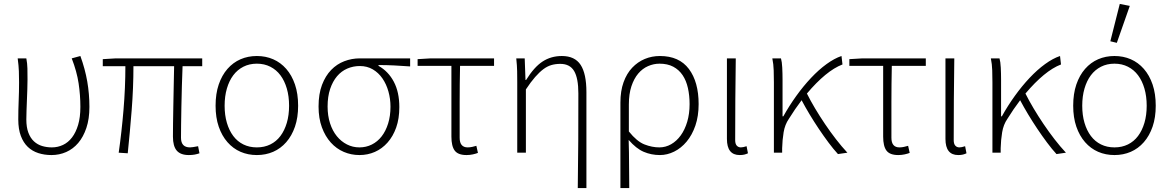

<svg xmlns="http://www.w3.org/2000/svg" viewBox="-20 -777 5953 977"><path d="M242 12Q206 12 175 2Q144 -8 121.5 -29.5Q99 -51 86 -85.5Q73 -120 73 -169Q73 -217 75 -263.5Q77 -310 77 -358Q77 -387 76 -415Q75 -443 70 -480H114Q119 -454 119.5 -428.5Q120 -403 120 -372Q120 -348 119 -321.5Q118 -295 117 -268Q116 -241 115 -215.5Q114 -190 114 -169Q114 -129 124.5 -101.5Q135 -74 153 -57.5Q171 -41 194.5 -34Q218 -27 244 -27Q274 -27 300.5 -39.5Q327 -52 346.5 -77.5Q366 -103 377.5 -141.5Q389 -180 389 -233Q389 -293 380 -353Q371 -413 345 -480L389 -492Q413 -426 424 -362.5Q435 -299 435 -233Q435 -172 419.5 -126Q404 -80 378 -49.5Q352 -19 317 -3.5Q282 12 242 12Z M941 12Q899 12 879.5 -10.5Q860 -33 860 -82Q860 -105 860.5 -147Q861 -189 862 -239Q863 -289 864 -342Q865 -395 866 -440H659Q659 -330 650 -216Q641 -102 630 3L584 0Q599 -105 608.5 -218Q618 -331 618 -440H503V-476L570 -480H1009V-440H909Q907 -393 905.5 -339Q904 -285 903 -234Q902 -183 901.5 -141Q901 -99 901 -76Q901 -27 947 -27Q953 -27 962.5 -28.5Q972 -30 988 -33L995 3Q984 7 971 9.5Q958 12 941 12Z M1287 12Q1242 12 1204 -4.5Q1166 -21 1137.5 -53.5Q1109 -86 1093 -132.5Q1077 -179 1077 -239Q1077 -300 1093 -347Q1109 -394 1137.5 -426.5Q1166 -459 1204 -475.5Q1242 -492 1287 -492Q1332 -492 1370 -475.5Q1408 -459 1436.5 -426.5Q1465 -394 1481 -347Q1497 -300 1497 -239Q1497 -179 1481 -132.5Q1465 -86 1436.5 -53.5Q1408 -21 1370 -4.5Q1332 12 1287 12ZM1287 -27Q1325 -27 1355.5 -42Q1386 -57 1407 -85Q1428 -113 1439.5 -152Q1451 -191 1451 -239Q1451 -287 1439.5 -326.5Q1428 -366 1407 -394Q1386 -422 1355.5 -437.5Q1325 -453 1287 -453Q1249 -453 1218.5 -437.5Q1188 -422 1167 -394Q1146 -366 1134.5 -326.5Q1123 -287 1123 -239Q1123 -191 1134.5 -152Q1146 -113 1167 -85Q1188 -57 1218.5 -42Q1249 -27 1287 -27Z M1809 12Q1767 12 1729.5 -4Q1692 -20 1663.5 -51.5Q1635 -83 1618 -129Q1601 -175 1601 -235Q1601 -299 1618.5 -345Q1636 -391 1665 -421Q1694 -451 1732 -465.5Q1770 -480 1811 -480H2067V-439Q2025 -442 1986.5 -444Q1948 -446 1906 -446V-442Q1956 -414 1984 -361Q2012 -308 2012 -232Q2012 -173 1996 -128Q1980 -83 1952 -51.5Q1924 -20 1887.5 -4Q1851 12 1809 12ZM1809 -27Q1843 -27 1872 -41.5Q1901 -56 1922 -83Q1943 -110 1955 -148.5Q1967 -187 1967 -234Q1967 -274 1956.5 -311.5Q1946 -349 1926 -378Q1906 -407 1877 -424Q1848 -441 1811 -441Q1777 -441 1747 -428Q1717 -415 1695 -389Q1673 -363 1660 -324.5Q1647 -286 1647 -235Q1647 -188 1659.5 -149.5Q1672 -111 1694 -84Q1716 -57 1745.5 -42Q1775 -27 1809 -27Z M2354 12Q2311 12 2294 -10.5Q2277 -33 2277 -82V-442H2105V-476L2172 -480H2494V-442H2321Q2319 -348 2319 -257.5Q2319 -167 2319 -76Q2319 -27 2360 -27Q2371 -27 2382.5 -29.5Q2394 -32 2404 -35L2412 1Q2402 5 2386.5 8.5Q2371 12 2354 12Z M2920 180Q2922 59 2922.5 -63Q2923 -185 2923 -302Q2923 -379 2901.5 -415.5Q2880 -452 2831 -452Q2807 -452 2786 -446Q2765 -440 2745 -425Q2725 -410 2703 -385Q2681 -360 2656 -322V0H2612V-358Q2612 -387 2611.5 -415Q2611 -443 2607 -480H2650L2654 -370H2657Q2698 -436 2741 -464Q2784 -492 2839 -492Q2905 -492 2934.5 -447Q2964 -402 2964 -308V180Z M3137 180V-255Q3137 -314 3153 -358.5Q3169 -403 3197 -432.5Q3225 -462 3261 -477Q3297 -492 3338 -492Q3436 -492 3485.5 -426Q3535 -360 3535 -247Q3535 -186 3518.5 -138Q3502 -90 3474 -56.5Q3446 -23 3410.5 -5.5Q3375 12 3338 12Q3294 12 3255.5 -4.5Q3217 -21 3179 -65Q3180 -30 3180.5 -0.5Q3181 29 3181 57.5Q3181 86 3181.5 115.5Q3182 145 3182 180ZM3335 -27Q3367 -27 3395 -43Q3423 -59 3444 -88Q3465 -117 3477 -157.5Q3489 -198 3489 -247Q3489 -291 3480.5 -329Q3472 -367 3453.5 -394.5Q3435 -422 3406 -437.5Q3377 -453 3336 -453Q3306 -453 3277.5 -440.5Q3249 -428 3227.5 -402.5Q3206 -377 3193 -338Q3180 -299 3180 -245V-108Q3221 -57 3259.5 -42Q3298 -27 3335 -27Z M3744 12Q3679 12 3679 -70V-480H3724Q3721 -270 3721 -64Q3721 -45 3729 -36Q3737 -27 3750 -27Q3761 -27 3779 -33L3786 3Q3778 7 3768 9.5Q3758 12 3744 12Z M4244 7Q4221 -18 4196 -51.5Q4171 -85 4146.5 -121.5Q4122 -158 4099.5 -195.5Q4077 -233 4059 -267Q4025 -222 3994 -172Q3974 -143 3967.5 -104Q3961 -65 3960 -23V0H3918V-358Q3918 -387 3917 -419Q3916 -451 3910 -480H3954Q3959 -463 3960.5 -433Q3962 -403 3962 -372V-185H3966Q3996 -239 4032 -289Q4068 -339 4107 -380.5Q4146 -422 4186 -451Q4226 -480 4262 -492L4267 -449Q4225 -433 4179.5 -395.5Q4134 -358 4086 -301Q4104 -265 4127.5 -225.5Q4151 -186 4178 -146Q4205 -106 4234 -68.5Q4263 -31 4292 0Z M4551 12Q4508 12 4491 -10.5Q4474 -33 4474 -82V-442H4302V-476L4369 -480H4691V-442H4518Q4516 -348 4516 -257.5Q4516 -167 4516 -76Q4516 -27 4557 -27Q4568 -27 4579.5 -29.5Q4591 -32 4601 -35L4609 1Q4599 5 4583.5 8.5Q4568 12 4551 12Z M4856 12Q4791 12 4791 -70V-480H4836Q4833 -270 4833 -64Q4833 -45 4841 -36Q4849 -27 4862 -27Q4873 -27 4891 -33L4898 3Q4890 7 4880 9.5Q4870 12 4856 12Z M5356 7Q5333 -18 5308 -51.5Q5283 -85 5258.5 -121.5Q5234 -158 5211.5 -195.5Q5189 -233 5171 -267Q5137 -222 5106 -172Q5086 -143 5079.5 -104Q5073 -65 5072 -23V0H5030V-358Q5030 -387 5029 -419Q5028 -451 5022 -480H5066Q5071 -463 5072.5 -433Q5074 -403 5074 -372V-185H5078Q5108 -239 5144 -289Q5180 -339 5219 -380.5Q5258 -422 5298 -451Q5338 -480 5374 -492L5379 -449Q5337 -433 5291.5 -395.5Q5246 -358 5198 -301Q5216 -265 5239.5 -225.5Q5263 -186 5290 -146Q5317 -106 5346 -68.5Q5375 -31 5404 0Z M5651 12Q5606 12 5568 -4.5Q5530 -21 5501.5 -53.5Q5473 -86 5457 -132.5Q5441 -179 5441 -239Q5441 -300 5457 -347Q5473 -394 5501.5 -426.5Q5530 -459 5568 -475.5Q5606 -492 5651 -492Q5696 -492 5734 -475.5Q5772 -459 5800.5 -426.5Q5829 -394 5845 -347Q5861 -300 5861 -239Q5861 -179 5845 -132.5Q5829 -86 5800.5 -53.5Q5772 -21 5734 -4.5Q5696 12 5651 12ZM5651 -27Q5689 -27 5719.5 -42Q5750 -57 5771 -85Q5792 -113 5803.5 -152Q5815 -191 5815 -239Q5815 -287 5803.5 -326.5Q5792 -366 5771 -394Q5750 -422 5719.5 -437.5Q5689 -453 5651 -453Q5613 -453 5582.5 -437.5Q5552 -422 5531 -394Q5510 -366 5498.5 -326.5Q5487 -287 5487 -239Q5487 -191 5498.5 -152Q5510 -113 5531 -85Q5552 -57 5582.5 -42Q5613 -27 5651 -27ZM5630 -567 5678 -757 5729 -747 5663 -559Z"/></svg>

Font: CV Source Sans Light
Style: Regular
Weight: 300
Designer: Paul D. Hunt
Foundry: Adobe Systems Incorporated
Version: Version 3.001